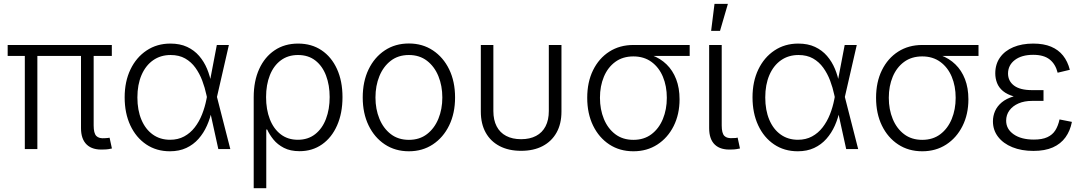

<svg xmlns="http://www.w3.org/2000/svg" viewBox="-20 -777 5662 1001"><path d="M520.5 2.4Q462.9 5.9 432.6 -22.7Q402.3 -51.3 402.3 -108.9V-520.5H468.3V-122.6Q468.3 -82.5 482.2 -68.1Q496.1 -53.7 527.3 -56.6Q537.1 -57.1 541.7 -57.6Q546.4 -58.1 551.3 -59.1L563.5 -2.9Q556.2 -1 544.9 0.7Q533.7 2.4 520.5 2.4ZM109.4 0V-520.5H174.8V0ZM20 -485.4V-542.5H563V-485.4Z M865.7 11.7Q795.4 11.7 742.2 -24.2Q689 -60.1 659.4 -123.5Q629.9 -187 629.9 -269.5Q629.9 -352.1 660.2 -415Q690.4 -478 744.4 -513.9Q798.3 -549.8 868.2 -549.8Q918.5 -549.8 955.6 -532.5Q992.7 -515.1 1018.3 -485.4Q1043.9 -455.6 1059.6 -418Q1075.2 -380.4 1082 -339.8H1105L1110.8 -272.9L1180.7 0H1118.2L1056.2 -282.2Q1048.3 -319.8 1034.4 -356.7Q1020.5 -393.6 998.8 -423.8Q977.1 -454.1 945.3 -472.2Q913.6 -490.2 869.6 -490.2Q817.4 -490.2 778.3 -462.9Q739.3 -435.5 717.8 -385.7Q696.3 -335.9 696.3 -269Q696.3 -202.6 717.3 -152.8Q738.3 -103 776.6 -75.7Q814.9 -48.3 866.7 -48.3Q908.2 -48.3 940.2 -65.7Q972.2 -83 995.4 -113Q1018.6 -143.1 1033.4 -180.7Q1048.3 -218.3 1056.2 -258.8L1110.4 -542.5H1173.3L1110.8 -270L1105.5 -204.1H1085Q1076.2 -160.6 1058.8 -121.8Q1041.5 -83 1014.9 -53Q988.3 -22.9 951.2 -5.6Q914.1 11.7 865.7 11.7Z M1302.7 204.1V-270.5Q1302.7 -354.5 1331.3 -417.2Q1359.9 -480 1411.9 -514.9Q1463.9 -549.8 1534.2 -549.8Q1604.5 -549.8 1656.2 -515.1Q1708 -480.5 1736.8 -417.5Q1765.6 -354.5 1765.6 -270.5Q1765.6 -187 1737.5 -123.3Q1709.5 -59.6 1658.9 -24.2Q1608.4 11.2 1542 11.2Q1493.7 11.2 1460.2 -6.1Q1426.8 -23.4 1405.8 -49.3Q1384.8 -75.2 1373 -101.6H1368.2V204.1ZM1532.7 -48.3Q1585.9 -48.3 1623 -77.4Q1660.2 -106.4 1679.4 -157Q1698.7 -207.5 1698.7 -271Q1698.7 -333 1679.9 -382.8Q1661.1 -432.6 1624.3 -461.4Q1587.4 -490.2 1533.7 -490.2Q1481.4 -490.2 1444.1 -462.4Q1406.7 -434.6 1387 -385Q1367.2 -335.4 1367.2 -271Q1367.2 -206.1 1386.7 -155.8Q1406.2 -105.5 1443.4 -76.9Q1480.5 -48.3 1532.7 -48.3Z M2111.8 11.7Q2040.5 11.7 1986.3 -24.2Q1932.1 -60.1 1901.6 -123.3Q1871.1 -186.5 1871.1 -268.6Q1871.1 -352.1 1901.6 -415.3Q1932.1 -478.5 1986.3 -514.4Q2040.5 -550.3 2111.8 -550.3Q2182.6 -550.3 2236.8 -514.4Q2291 -478.5 2321.8 -415.3Q2352.5 -352.1 2352.5 -268.6Q2352.5 -186.5 2321.8 -123.3Q2291 -60.1 2236.8 -24.2Q2182.6 11.7 2111.8 11.7ZM2111.8 -47.9Q2167.5 -47.9 2206.3 -77.9Q2245.1 -107.9 2265.6 -158Q2286.1 -208 2286.1 -268.6Q2286.1 -329.6 2265.6 -379.9Q2245.1 -430.2 2206.1 -460.2Q2167 -490.2 2111.8 -490.2Q2056.2 -490.2 2017.3 -460.2Q1978.5 -430.2 1958 -380.1Q1937.5 -330.1 1937.5 -268.6Q1937.5 -208 1958 -158Q1978.5 -107.9 2017.3 -77.9Q2056.2 -47.9 2111.8 -47.9Z M2696.8 9.3Q2631.8 9.3 2584.7 -15.4Q2537.6 -40 2512.2 -85.7Q2486.8 -131.3 2486.8 -195.3V-542.5H2552.2V-198.2Q2552.2 -151.4 2569.3 -118.4Q2586.4 -85.4 2618.9 -68.4Q2651.4 -51.3 2696.8 -51.3Q2742.2 -51.3 2774.7 -68.4Q2807.1 -85.4 2824.2 -118.4Q2841.3 -151.4 2841.3 -198.2V-542.5H2907.2V-195.3Q2907.2 -131.3 2881.6 -85.7Q2856 -40 2809.1 -15.4Q2762.2 9.3 2696.8 9.3Z M3282.2 11.7Q3210.9 11.7 3156.7 -23.9Q3102.5 -59.6 3072 -122.3Q3041.5 -185.1 3041.5 -267.1Q3041.5 -349.1 3072 -411.1Q3102.5 -473.1 3156.7 -507.8Q3210.9 -542.5 3282.2 -542.5H3575.7V-485.4H3346.7L3282.2 -482.9Q3226.6 -482.9 3187.7 -454.3Q3148.9 -425.8 3128.4 -377Q3107.9 -328.1 3107.9 -267.1Q3107.9 -206.5 3128.4 -156.7Q3148.9 -106.9 3187.7 -77.4Q3226.6 -47.9 3282.2 -47.9Q3337.9 -47.9 3376.7 -77.4Q3415.5 -106.9 3436 -156.7Q3456.5 -206.5 3456.5 -267.1Q3456.5 -328.1 3436 -377Q3415.5 -425.8 3376.5 -454.3Q3337.4 -482.9 3282.2 -482.9V-505.4Q3334.5 -505.4 3378.7 -489Q3422.9 -472.7 3455.1 -441.4Q3487.3 -410.2 3505.1 -364.3Q3522.9 -318.4 3522.9 -259.3Q3522.9 -181.2 3492.2 -119.9Q3461.4 -58.6 3407.2 -23.4Q3353 11.7 3282.2 11.7Z M3795.4 2.4Q3737.3 5.9 3707.3 -22.5Q3677.2 -50.8 3677.2 -108.9V-542.5H3742.7V-122.6Q3742.7 -82.5 3756.6 -68.4Q3770.5 -54.2 3801.8 -57.1Q3811.5 -57.1 3815.9 -57.6Q3820.3 -58.1 3825.7 -59.6L3837.9 -2.9Q3829.6 -1 3818.4 0.7Q3807.1 2.4 3795.4 2.4ZM3687.5 -616.2 3705.1 -756.8H3774.9L3733.9 -616.2Z M4139.2 11.7Q4068.8 11.7 4015.6 -24.2Q3962.4 -60.1 3932.9 -123.5Q3903.3 -187 3903.3 -269.5Q3903.3 -352.1 3933.6 -415Q3963.9 -478 4017.8 -513.9Q4071.8 -549.8 4141.6 -549.8Q4191.9 -549.8 4229 -532.5Q4266.1 -515.1 4291.7 -485.4Q4317.4 -455.6 4333 -418Q4348.6 -380.4 4355.5 -339.8H4378.4L4384.3 -272.9L4454.1 0H4391.6L4329.6 -282.2Q4321.8 -319.8 4307.9 -356.7Q4293.9 -393.6 4272.2 -423.8Q4250.5 -454.1 4218.8 -472.2Q4187 -490.2 4143.1 -490.2Q4090.8 -490.2 4051.8 -462.9Q4012.7 -435.5 3991.2 -385.7Q3969.7 -335.9 3969.7 -269Q3969.7 -202.6 3990.7 -152.8Q4011.7 -103 4050 -75.7Q4088.4 -48.3 4140.1 -48.3Q4181.6 -48.3 4213.6 -65.7Q4245.6 -83 4268.8 -113Q4292 -143.1 4306.9 -180.7Q4321.8 -218.3 4329.6 -258.8L4383.8 -542.5H4446.8L4384.3 -270L4378.9 -204.1H4358.4Q4349.6 -160.6 4332.3 -121.8Q4314.9 -83 4288.3 -53Q4261.7 -22.9 4224.6 -5.6Q4187.5 11.7 4139.2 11.7Z M4788.1 11.7Q4716.8 11.7 4662.6 -23.9Q4608.4 -59.6 4577.9 -122.3Q4547.4 -185.1 4547.4 -267.1Q4547.4 -349.1 4577.9 -411.1Q4608.4 -473.1 4662.6 -507.8Q4716.8 -542.5 4788.1 -542.5H5081.5V-485.4H4852.5L4788.1 -482.9Q4732.4 -482.9 4693.6 -454.3Q4654.8 -425.8 4634.3 -377Q4613.8 -328.1 4613.8 -267.1Q4613.8 -206.5 4634.3 -156.7Q4654.8 -106.9 4693.6 -77.4Q4732.4 -47.9 4788.1 -47.9Q4843.8 -47.9 4882.6 -77.4Q4921.4 -106.9 4941.9 -156.7Q4962.4 -206.5 4962.4 -267.1Q4962.4 -328.1 4941.9 -377Q4921.4 -425.8 4882.3 -454.3Q4843.3 -482.9 4788.1 -482.9V-505.4Q4840.3 -505.4 4884.5 -489Q4928.7 -472.7 4960.9 -441.4Q4993.2 -410.2 5011 -364.3Q5028.8 -318.4 5028.8 -259.3Q5028.8 -181.2 4998 -119.9Q4967.3 -58.6 4913.1 -23.4Q4858.9 11.7 4788.1 11.7Z M5367.7 9.8Q5305.7 9.8 5258.1 -9.5Q5210.4 -28.8 5183.6 -63.7Q5156.7 -98.6 5156.7 -144.5Q5156.7 -172.4 5167.7 -197.8Q5178.7 -223.1 5202.6 -243.2Q5226.6 -263.2 5265.1 -274.7Q5303.7 -286.1 5358.9 -286.1H5420.4V-251H5360.4Q5320.3 -251 5290 -237.8Q5259.8 -224.6 5242.7 -201.4Q5225.6 -178.2 5225.6 -147.9Q5225.6 -104 5264.9 -76.7Q5304.2 -49.3 5370.1 -49.3Q5413.6 -49.3 5440.4 -61.8Q5467.3 -74.2 5481.9 -97.4Q5496.6 -120.6 5503.9 -154.3L5568.4 -141.6Q5559.6 -95.2 5534.9 -61Q5510.3 -26.9 5469 -8.5Q5427.7 9.8 5367.7 9.8ZM5359.4 -263.2Q5304.7 -263.2 5267.8 -273.7Q5231 -284.2 5209.2 -302.2Q5187.5 -320.3 5178.2 -344.2Q5168.9 -368.2 5168.9 -394.5Q5168.9 -442.4 5193.6 -477.3Q5218.3 -512.2 5262.9 -531Q5307.6 -549.8 5366.7 -549.8Q5421.4 -549.8 5459.7 -533.7Q5498 -517.6 5522.2 -487.3Q5546.4 -457 5557.6 -413.1L5494.1 -397.9Q5482.9 -442.9 5452.4 -467Q5421.9 -491.2 5366.7 -491.2Q5306.6 -491.2 5271.2 -464.4Q5235.8 -437.5 5235.4 -394Q5235.4 -354.5 5266.8 -330.8Q5298.3 -307.1 5360.8 -307.1H5420.4V-263.2Z"/></svg>

Font: Inter 16pt Light
Style: Regular
Weight: 300
Version: Version 4.001;git-66647c0bb